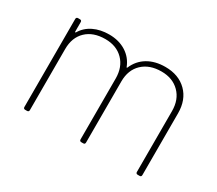

<svg xmlns="http://www.w3.org/2000/svg" viewBox="-99 -708 1026 909"><g transform="rotate(30 414.0 -254.0)"><path d="M96 -10V-491Q96 -501 106 -501H116Q126 -501 126 -491V-440Q126 -433 131 -438Q151 -472 188 -490Q225 -508 273 -508Q326 -508 365 -483.5Q404 -459 421 -415Q422 -413 423 -413Q424 -413 425 -415Q444 -460 484 -484Q524 -508 580 -508Q653 -508 697 -464.5Q741 -421 741 -347V-10Q741 0 731 0H721Q711 0 711 -10V-342Q711 -405 673.5 -442.5Q636 -480 575 -480Q510 -480 471.5 -443.5Q433 -407 433 -344V-10Q433 0 423 0H413Q403 0 403 -10V-342Q403 -405 366 -442.5Q329 -480 268 -480Q202 -480 164 -443.5Q126 -407 126 -344V-10Q126 0 116 0H106Q96 0 96 -10Z"/></g></svg>

Font: Barlow GEO Thin
Style: Regular
Weight: 100
Designer: Jeremy Tribby
Foundry: Tribby Type
Version: Version 1.408